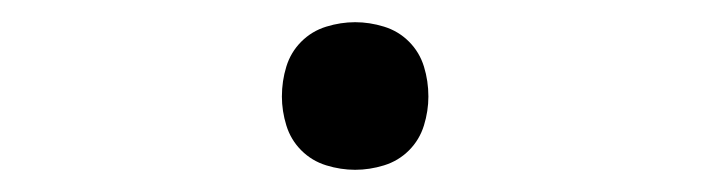

<svg xmlns="http://www.w3.org/2000/svg" viewBox="-20 -145 640 173"><path d="M300 8Q287 8 274 4Q261 0 251.5 -9.5Q242 -19 238 -32Q234 -45 234 -58Q234 -72 238 -85Q242 -98 251.5 -107.5Q261 -117 274 -121Q287 -125 300 -125Q313 -125 326 -121Q339 -117 348.5 -107.5Q358 -98 362 -85Q366 -72 366 -58Q366 -45 362 -32Q358 -19 348.5 -9.5Q339 0 326 4Q313 8 300 8Z"/></svg>

Font: Iosevka Curly Light Extended
Style: Regular
Weight: 300
Width: 7
Monospace: yes
Designer: Belleve Invis
Foundry: Belleve Invis
Version: Version 11.1.0; ttfautohint (v1.8.3)